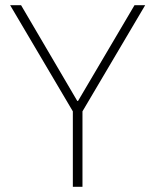

<svg xmlns="http://www.w3.org/2000/svg" viewBox="-20 -718 597 738"><path d="M260 0V-290L19 -698H61L277 -330H280L497 -698H538L297 -290V0Z"/></svg>

Font: Plexus Sans ExtraLight
Style: Regular
Weight: 250
Version: Version 2.001;PS 002.001;hotconv 1.0.70;makeotf.lib2.5.58329